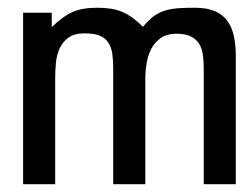

<svg xmlns="http://www.w3.org/2000/svg" viewBox="-20 -471 623 491"><path d="M583 0H501V-296.9Q501 -316.4 498.5 -332.5Q496.1 -348.6 488.3 -360.4Q480.5 -372.1 466.8 -378.4Q453.1 -384.8 430.7 -384.8Q407.2 -384.8 391.6 -374Q376 -363.3 367.2 -346.7Q358.4 -330.1 355 -309.6Q351.6 -289.1 351.6 -269.5V0H269.5V-295.9Q269.5 -317.4 267.1 -334Q264.6 -350.6 256.8 -362.3Q249 -374 234.9 -379.9Q220.7 -385.7 196.3 -385.7Q169.9 -385.7 155.3 -375Q140.6 -364.3 132.8 -347.7Q125 -331.1 123 -310.5Q121.1 -290 121.1 -269.5V0H39.1V-438.5H112.3V-401.4Q139.6 -428.7 164.6 -439.9Q189.5 -451.2 228.5 -451.2Q248 -451.2 263.7 -448.7Q279.3 -446.3 293 -440.4Q306.6 -434.6 319.3 -425.3Q332 -416 345.7 -402.3Q359.4 -419.9 374 -430.2Q388.7 -440.4 404.8 -444.8Q420.9 -449.2 439.5 -450.2Q458 -451.2 478.5 -451.2Q509.8 -451.2 529.8 -442.4Q549.8 -433.6 561.5 -417.5Q573.2 -401.4 578.1 -378.4Q583 -355.5 583 -328.1Z"/></svg>

Font: RIT TN Joy
Style: Bold
Weight: 700
Designer: Hussain K H
Foundry: Rachana Institute of Typography
Version: 1.6.2